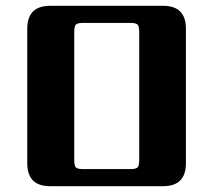

<svg xmlns="http://www.w3.org/2000/svg" viewBox="-20 -642 735 662"><path d="M621 -543V-79Q621 0 542 0H153Q74 0 74 -79V-543Q74 -622 153 -622H542Q621 -622 621 -543ZM460 -90V-532Q460 -552 454 -557.5Q448 -563 429 -563H267Q248 -563 242 -557.5Q236 -552 236 -532V-90Q236 -70 242 -64.5Q248 -59 267 -59H429Q448 -59 454 -64.5Q460 -70 460 -90Z"/></svg>

Font: Sarpanch
Style: Bold
Weight: 700
Designer: Manushi Parikh (Devanagari and Latin), Jyotish Sonowal (Devanagari)
Foundry: Indian Type Foundry
Version: Version 2.004;PS 1.0;hotconv 1.0.78;makeotf.lib2.5.61930; tt